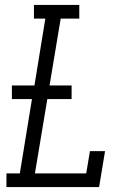

<svg xmlns="http://www.w3.org/2000/svg" viewBox="-20 -755 540 775"><path d="M6 0V-55H60L109 -355H28V-410H119L163 -680H117V-735H300V-680H225L180 -410H269V-355H171L121 -55H328L343 -145H404L380 0Z"/></svg>

Font: Iosevka Curly Slab LtObl
Style: Regular
Weight: 300
Italic angle: -9°
Monospace: yes
Designer: Belleve Invis
Foundry: Belleve Invis
Version: Version 11.0.0; ttfautohint (v1.8.3)